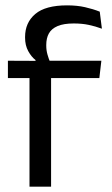

<svg xmlns="http://www.w3.org/2000/svg" viewBox="-20 -696 416 716"><path d="M230 -676Q267.5 -676 297.2 -669.2Q327 -662.5 352 -652.5L360 -589Q335.5 -598 310.8 -603.2Q286 -608.5 255 -608.5Q217.5 -608.5 194.8 -598.8Q172 -589 162.2 -571.2Q152.5 -553.5 152.5 -528.5V-526Q152.5 -508.5 157 -492.8Q161.5 -477 167 -464L112.5 -462V-472Q97 -484 85.2 -505.5Q73.5 -527 73.5 -555.5V-558Q73.5 -611.5 111.5 -643.8Q149.5 -676 230 -676ZM90 0V-444.5H170.5V0ZM9.5 -405V-469.5L121 -469L154 -469.5H358L350.5 -405Z"/></svg>

Font: Anek Bangla Medium
Style: Regular
Weight: 400
Version: Version 1.003